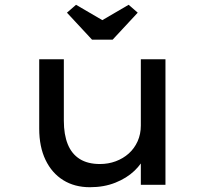

<svg xmlns="http://www.w3.org/2000/svg" viewBox="-20 -773 856 803"><path d="M356 10Q292 10 244.5 -19.5Q197 -49 170.5 -104Q144 -159 144 -235V-525H247V-268Q247 -210 263.5 -169.5Q280 -129 313.5 -108Q347 -87 398 -87Q433 -87 464 -98.5Q495 -110 518.5 -131Q542 -152 555.5 -182Q569 -212 569 -248V-525H672V0H569V-110L587 -122Q574 -89 542 -58.5Q510 -28 462.5 -9Q415 10 356 10ZM365 -607 260 -720 298 -753 423 -680H393L518 -753L556 -720L451 -607Z"/></svg>

Font: Lexend Giga
Style: Regular
Weight: 400
Designer: Bonnie Shaver-Troup, Thomas Jockin
Foundry: Lexend
Version: Version 1.007